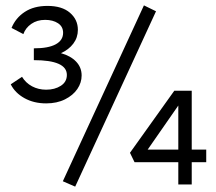

<svg xmlns="http://www.w3.org/2000/svg" viewBox="-20 -687 806 715"><path d="M561 -645 260 8 214 -12 516 -667ZM152 -302Q106 -302 71 -321.5Q36 -341 20 -373L62 -401Q76 -378 99.5 -365.5Q123 -353 152 -353Q184 -353 206.5 -367.5Q229 -382 229 -408Q229 -463 106 -463V-507Q160 -507 187.5 -522Q215 -537 215 -565Q215 -588 196 -600.5Q177 -613 148 -613Q118 -613 96.5 -598Q75 -583 67 -560L23 -583Q38 -620 72 -642.5Q106 -665 157 -665Q211 -665 240.5 -639.5Q270 -614 270 -576Q270 -547 253 -524.5Q236 -502 207 -489Q243 -479 263.5 -457.5Q284 -436 284 -406Q284 -379 268 -355.5Q252 -332 222 -317Q192 -302 152 -302ZM748 -83H694V0H644V-83H481L464 -118L629 -349H694V-130H748ZM644 -130V-294L530 -130Z"/></svg>

Font: Ysabeau Infant Medium
Style: Regular
Weight: 500
Designer: Christian Thalmann (Catharsis Fonts)
Version: Version 0.003